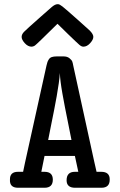

<svg xmlns="http://www.w3.org/2000/svg" viewBox="-20 -885 565 905"><path d="M26.9 -38.1Q25.9 -75.2 64.9 -75.2H88.9L98.1 -119.1L199.2 -576.2Q202.1 -587.4 203.6 -592.3Q205.1 -597.2 210 -605Q214.8 -612.8 223.9 -616Q232.9 -619.1 247.1 -619.1H279.8Q296.9 -619.1 307.4 -610.6Q317.9 -602.1 320.6 -595Q323.2 -587.9 325.2 -576.2L423.8 -125Q429.7 -99.1 435.1 -75.2H457Q498 -75.2 497.1 -38.1Q497.1 0 458 0H334Q293.9 0 293.9 -35.2Q293.9 -75.2 333 -75.2H349.1L333 -149.9H189.9L174.8 -75.2H189.9Q229 -75.2 229 -38.1Q229 0 189.9 0H64.9Q24.9 0 26.9 -38.1ZM82 -710.9Q82 -723.1 93 -734.6Q104 -746.1 170.9 -805.2Q203.1 -833 223.1 -851.1Q239.3 -865.2 251 -865.2H253.9Q260.7 -865.2 274.9 -854Q289.1 -842.8 345.2 -793Q380.4 -762.2 402.8 -741.2Q419.9 -724.1 419.9 -711.2Q419.9 -698.2 405 -681.6Q390.1 -665 373 -665Q364.3 -665 354.2 -673.6Q344.2 -682.1 300.8 -724.1Q271 -752.9 251 -772.9Q152.8 -675.8 144 -669.9Q136.2 -665 128.9 -665Q111.8 -665 96.9 -681.4Q82 -697.8 82 -710.9ZM207 -225.1H316.9Q314 -242.2 299.6 -312Q285.2 -381.8 274.2 -443.8Q263.2 -505.9 262.2 -541Q259.3 -498 247.1 -430.4Q234.9 -362.8 221.4 -297.9Q208 -232.9 207 -225.1Z"/></svg>

Font: CMU Typewriter Text
Style: Bold
Weight: 700
Version: Version 0.7.0